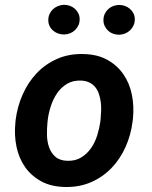

<svg xmlns="http://www.w3.org/2000/svg" viewBox="-20 -761 627 792"><path d="M44.4 -265.6Q51.3 -321.3 73.5 -371.3Q95.7 -421.4 131.3 -459Q167 -496.6 215.6 -518.1Q264.2 -539.6 323.7 -538.1Q380.9 -537.1 421.9 -514.6Q462.9 -492.2 488.5 -455.3Q514.2 -418.5 523.9 -370.6Q533.7 -322.8 528.3 -270.5L526.9 -259.8Q520 -204.1 497.8 -154.5Q475.6 -105 439.9 -67.9Q404.3 -30.8 355.7 -9.5Q307.1 11.7 248 10.3Q191.4 9.3 150.4 -12.9Q109.4 -35.2 83.7 -71.5Q58.1 -107.9 48.1 -155.5Q38.1 -203.1 43.5 -255.4ZM175.8 -255.4Q173.3 -231 173.8 -203.9Q174.3 -176.8 182.4 -153.6Q190.4 -130.4 208.3 -114.5Q226.1 -98.6 257.8 -97.7Q291 -96.7 315.2 -111.6Q339.4 -126.5 355.7 -150.1Q372.1 -173.8 381.1 -202.9Q390.1 -231.9 394 -259.8L395 -270Q396.5 -286.1 397.2 -304Q397.9 -321.8 395.8 -339.1Q393.6 -356.4 388.4 -372.3Q383.3 -388.2 373.8 -400.4Q364.3 -412.6 349.6 -420.2Q335 -427.7 314 -428.7Q280.3 -429.7 256.1 -415Q231.9 -400.4 215.6 -376.5Q199.2 -352.5 189.7 -323.2Q180.2 -293.9 176.8 -265.6ZM179.2 -677.7Q179.2 -691.4 184.3 -702.9Q189.5 -714.4 198.2 -722.7Q207 -731 218.8 -735.8Q230.5 -740.7 243.7 -741.2Q256.3 -741.2 268.1 -737.1Q279.8 -732.9 288.8 -724.9Q297.9 -716.8 303.2 -705.8Q308.6 -694.8 308.6 -681.6Q308.6 -668 303.5 -656.7Q298.3 -645.5 289.6 -637Q280.8 -628.4 269.3 -623.8Q257.8 -619.1 244.6 -618.7Q231.4 -618.7 219.7 -622.8Q208 -627 199 -634.8Q189.9 -642.6 184.6 -653.6Q179.2 -664.6 179.2 -677.7ZM406.7 -677.7Q406.7 -691.4 411.6 -702.6Q416.5 -713.9 425.3 -722.4Q434.1 -731 445.8 -735.6Q457.5 -740.2 470.7 -740.7Q483.4 -740.7 495.1 -736.6Q506.8 -732.4 515.9 -724.6Q524.9 -716.8 530.5 -705.8Q536.1 -694.8 536.1 -681.6Q536.1 -668 531 -656.5Q525.9 -645 517.1 -636.5Q508.3 -627.9 496.6 -623Q484.9 -618.2 471.7 -617.7Q458.5 -617.7 446.8 -621.8Q435.1 -626 426.3 -634Q417.5 -642.1 412.1 -653.3Q406.7 -664.6 406.7 -677.7Z"/></svg>

Font: TypoPRO Roboto Mono
Style: Bold Italic
Weight: 700
Designer: Google
Version: Version 2.000986; 2015; ttfautohint (v1.3)